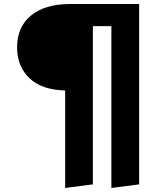

<svg xmlns="http://www.w3.org/2000/svg" viewBox="-20 -713 828 955"><path d="M328 -693H672V204L534 222V-583H442V204L304 222V-263Q187 -266 126 -324.5Q65 -383 65 -478Q65 -579 134.5 -636Q204 -693 328 -693Z"/></svg>

Font: FiraGO
Style: Bold
Weight: 700
Designer: bBox Type
Foundry: bBox Type GmbH
Version: Version 1.001;PS 001.001;hotconv 1.0.88;makeotf.lib2.5.64775